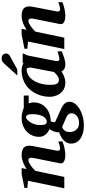

<svg xmlns="http://www.w3.org/2000/svg" viewBox="604 -1378 1003 2250"><g transform="rotate(-90 1105.0 -252.5)"><path d="M574.2 -22.9Q561 -16.6 541.5 -10.3Q522 -3.9 500.2 1Q478.5 5.9 456.8 9Q435.1 12.2 418 12.2Q401.4 12.2 382.1 9.8Q362.8 7.3 346.9 0.5Q331.1 -6.3 322 -18.6Q313 -30.8 316.9 -50.8L377.9 -356Q381.8 -374 381.6 -386.5Q381.3 -398.9 377.7 -406.7Q374 -414.6 367.9 -417.7Q361.8 -420.9 354 -420.9Q342.3 -420.9 327.1 -414.1Q312 -407.2 295.2 -396Q278.3 -384.8 261 -369.9Q243.7 -355 228 -338.9L157.2 0H23.9L111.8 -424.8L27.8 -433.1V-466.8L191.9 -500H261.2L249 -441.9Q267.1 -454.1 287.4 -464.8Q307.6 -475.6 328.4 -483.4Q349.1 -491.2 369.9 -495.6Q390.6 -500 410.2 -500Q447.3 -500 471.4 -491.5Q495.6 -482.9 508.1 -466.3Q520.5 -449.7 522.7 -425.3Q524.9 -400.9 519 -369.1L464.8 -87.9Q462.4 -75.7 464.6 -68.1Q466.8 -60.5 470.9 -56.2Q475.1 -51.8 480 -50.3Q484.9 -48.8 488.8 -48.8Q504.4 -48.8 526.9 -54.9Q549.3 -61 571.8 -70.8Z M903.3 83Q903.3 65.9 892.6 50.8Q881.8 35.6 854 22.9L742.2 -25.9Q725.6 -19.5 714.4 -10.3Q703.1 -1 696 10.5Q689 22 686 35.2Q683.1 48.3 683.1 62Q683.1 78.1 688 97.4Q692.9 116.7 704.8 133.5Q716.8 150.4 737.1 161.6Q757.3 172.9 788.1 172.9Q822.3 172.9 844.5 163.1Q866.7 153.3 879.9 139.4Q893.1 125.5 898.2 110.1Q903.3 94.7 903.3 83ZM892.1 -359.9Q892.1 -377.4 891.6 -393.6Q891.1 -409.7 887.5 -421.9Q883.8 -434.1 876 -441.2Q868.2 -448.2 854 -448.2Q845.7 -448.2 830.8 -436.5Q815.9 -424.8 801.3 -403.3Q786.6 -381.8 775.9 -351.8Q765.1 -321.8 765.1 -285.2Q765.1 -267.6 766.4 -253.2Q767.6 -238.8 771.2 -228.3Q774.9 -217.8 782.2 -211.9Q789.6 -206.1 802.2 -206.1Q827.1 -206.1 844.2 -221.4Q861.3 -236.8 871.8 -260Q882.3 -283.2 887.2 -310.1Q892.1 -336.9 892.1 -359.9ZM1019 -417Q1023.4 -405.8 1026.9 -389.4Q1030.3 -373 1030.3 -355Q1030.3 -317.9 1015.9 -282.7Q1001.5 -247.6 973.4 -220.2Q945.3 -192.9 903.8 -176.3Q862.3 -159.7 808.1 -159.2Q802.7 -145 800.3 -130.6Q797.9 -116.2 799.3 -107.9L932.1 -47.9Q956.1 -37.6 975.6 -27.1Q995.1 -16.6 1009 -3.9Q1022.9 8.8 1030.5 24.9Q1038.1 41 1038.1 63Q1038.1 94.7 1016.1 124.5Q994.1 154.3 956.5 177.5Q918.9 200.7 868.9 214.8Q818.8 229 762.2 229Q702.6 229 661.9 215.6Q621.1 202.1 595.5 180.9Q569.8 159.7 558.6 132.8Q547.4 106 547.4 79.1Q547.4 53.7 557.6 32.2Q567.9 10.7 585.9 -6.8Q604 -24.4 628.4 -37.8Q652.8 -51.3 681.2 -61Q679.2 -72.8 681.4 -87.6Q683.6 -102.5 688.7 -117.9Q693.8 -133.3 701.7 -147.5Q709.5 -161.6 719.2 -171.9Q699.2 -181.2 682.4 -193.1Q665.5 -205.1 653.1 -220.2Q640.6 -235.4 633.8 -254.4Q627 -273.4 627 -296.9Q627 -320.3 632.8 -344.5Q638.7 -368.7 650.9 -391.1Q663.1 -413.6 681.4 -433.3Q699.7 -453.1 724.9 -468Q750 -482.9 781.7 -491.5Q813.5 -500 852.1 -500Q871.1 -500 888.4 -497.3Q905.8 -494.6 920.4 -490.5Q935.1 -486.3 946.5 -482.2Q958 -478 965.3 -475.1H1111.3V-417Z M1439 -394Q1439.5 -396 1438.7 -403.8Q1438 -411.6 1435.8 -420.2Q1433.6 -428.7 1430.4 -435.3Q1427.2 -441.9 1422.9 -441.9Q1390.6 -441.9 1364.5 -430.2Q1338.4 -418.5 1317.6 -398.4Q1296.9 -378.4 1281.7 -352.1Q1266.6 -325.7 1256.6 -296.1Q1246.6 -266.6 1241.7 -235.8Q1236.8 -205.1 1236.8 -176.8Q1236.8 -156.7 1237.5 -136.7Q1238.3 -116.7 1243.4 -100.1Q1248.5 -83.5 1260.5 -73.2Q1272.5 -63 1294.9 -63Q1311 -63 1325.4 -70.3Q1339.8 -77.6 1351.8 -87.2Q1363.8 -96.7 1372.8 -106.4Q1381.8 -116.2 1387.2 -121.1Q1390.6 -141.1 1392.8 -152.1Q1395 -163.1 1396.7 -173.1Q1398.4 -183.1 1400.9 -195.8Q1403.3 -208.5 1408 -232.2Q1412.6 -255.9 1419.9 -294.2Q1427.2 -332.5 1439 -394ZM1628.9 -29.8Q1611.8 -22.9 1593 -15.6Q1574.2 -8.3 1554.7 -2.2Q1535.2 3.9 1515.6 8.1Q1496.1 12.2 1477.1 12.2Q1445.3 12.2 1424.1 0.5Q1402.8 -11.2 1393.1 -33.2Q1379.9 -24.4 1364.7 -16.1Q1349.6 -7.8 1333 -1.7Q1316.4 4.4 1298.8 8.3Q1281.2 12.2 1263.2 12.2Q1232.4 12.2 1208 3.9Q1183.6 -4.4 1165 -18.6Q1146.5 -32.7 1133.5 -51.3Q1120.6 -69.8 1112.3 -90.1Q1104 -110.4 1100.1 -131.3Q1096.2 -152.3 1096.2 -170.9Q1096.2 -208 1104.2 -246.8Q1112.3 -285.6 1129.2 -322.3Q1146 -358.9 1171.4 -391.4Q1196.8 -423.8 1231.4 -448Q1266.1 -472.2 1310.3 -486.1Q1354.5 -500 1408.2 -500Q1430.2 -500 1451.9 -494.1Q1473.6 -488.3 1490.7 -479L1498 -487.8H1605Q1602.5 -480.5 1598.6 -471.2Q1594.7 -461.9 1590.8 -453.1Q1586.9 -444.3 1583.7 -437.3Q1580.6 -430.2 1580.1 -426.8L1515.1 -97.2Q1515.1 -85.9 1515.9 -78.1Q1516.6 -70.3 1519.5 -65.7Q1522.5 -61 1527.8 -59.1Q1533.2 -57.1 1542 -57.1Q1543.9 -57.1 1556.4 -60.1Q1568.8 -63 1583.7 -66.9Q1598.6 -70.8 1611.8 -74Q1625 -77.1 1628.9 -78.1ZM1603.5 -681.2Q1603.5 -676.3 1601.6 -670.2Q1599.6 -664.1 1595.9 -658.2Q1592.3 -652.3 1587.6 -647.2Q1583 -642.1 1577.1 -639.2L1416.5 -550.8H1346.2L1483.4 -702.1Q1491.7 -711.4 1498.8 -717.5Q1505.9 -723.6 1513.2 -727.3Q1520.5 -731 1528.3 -732.4Q1536.1 -733.9 1546.4 -733.9Q1562.5 -733.9 1573.5 -729Q1584.5 -724.1 1591.1 -716.6Q1597.7 -709 1600.6 -699.5Q1603.5 -689.9 1603.5 -681.2Z M2206.1 -22.9Q2192.9 -16.6 2173.3 -10.3Q2153.8 -3.9 2132.1 1Q2110.4 5.9 2088.6 9Q2066.9 12.2 2049.8 12.2Q2033.2 12.2 2013.9 9.8Q1994.6 7.3 1978.8 0.5Q1962.9 -6.3 1953.9 -18.6Q1944.8 -30.8 1948.7 -50.8L2009.8 -356Q2013.7 -374 2013.4 -386.5Q2013.2 -398.9 2009.5 -406.7Q2005.9 -414.6 1999.8 -417.7Q1993.7 -420.9 1985.8 -420.9Q1974.1 -420.9 1959 -414.1Q1943.8 -407.2 1927 -396Q1910.2 -384.8 1892.8 -369.9Q1875.5 -355 1859.9 -338.9L1789.1 0H1655.8L1743.7 -424.8L1659.7 -433.1V-466.8L1823.7 -500H1893.1L1880.9 -441.9Q1898.9 -454.1 1919.2 -464.8Q1939.5 -475.6 1960.2 -483.4Q1981 -491.2 2001.7 -495.6Q2022.5 -500 2042 -500Q2079.1 -500 2103.3 -491.5Q2127.4 -482.9 2139.9 -466.3Q2152.3 -449.7 2154.5 -425.3Q2156.7 -400.9 2150.9 -369.1L2096.7 -87.9Q2094.2 -75.7 2096.4 -68.1Q2098.6 -60.5 2102.8 -56.2Q2106.9 -51.8 2111.8 -50.3Q2116.7 -48.8 2120.6 -48.8Q2136.2 -48.8 2158.7 -54.9Q2181.2 -61 2203.6 -70.8Z"/></g></svg>

Font: Charis SIL Afr
Style: Bold Italic
Weight: 700
Italic angle: -11°
Foundry: SIL International
Version: Version 5.000